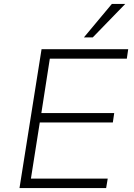

<svg xmlns="http://www.w3.org/2000/svg" viewBox="-20 -955 682 975"><path d="M79 0 191 -705H631L624 -657H233L190 -381H560L553 -333H182L137 -48H527L519 0ZM406 -765 548 -935H616L451 -765Z"/></svg>

Font: Nunito Sans 7pt ExtraLight
Style: Italic
Weight: 250
Italic angle: -9°
Designer: Vernon Adams
Foundry: Vernon Adams
Version: Version 3.101;gftools[0.9.27]